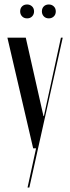

<svg xmlns="http://www.w3.org/2000/svg" viewBox="-20 -662 313 857"><path d="M95 -494 174 -144H176L252 -494H260L111 175H103L141 0H128L13 -494ZM70 -611Q70 -625 78.5 -633.5Q87 -642 101 -642Q114 -642 123 -633.5Q132 -625 132 -611Q132 -598 123.5 -589Q115 -580 101 -580Q87 -580 78.5 -589Q70 -598 70 -611ZM167 -611Q167 -625 175.5 -633.5Q184 -642 198 -642Q211 -642 220 -633.5Q229 -625 229 -611Q229 -597 220 -588.5Q211 -580 198 -580Q184 -580 175.5 -589Q167 -598 167 -611Z"/></svg>

Font: Moniqa SemBd Narrow Display
Style: Regular
Weight: 600
Width: 4
Designer: Rajesh Rajput
Foundry: Rajesh Rajput
Version: Version 1.000